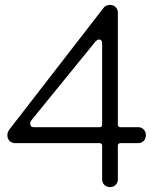

<svg xmlns="http://www.w3.org/2000/svg" viewBox="-20 -762 634 782"><path d="M428 0Q414 0 405 -9Q396 -18 396 -31V-170Q396 -174 393 -176.5Q390 -179 386 -179H41Q28 -179 19 -188Q10 -197 10 -212Q10 -222 17 -233L401 -729Q411 -742 427 -742Q442 -742 451 -733Q460 -724 460 -711V-253Q460 -249 463 -246.5Q466 -244 470 -244H543Q556 -244 565 -235Q574 -226 574 -212Q574 -197 565 -188Q556 -179 543 -179H470Q466 -179 463 -176.5Q460 -174 460 -170V-31Q460 -18 451 -9Q442 0 428 0ZM386 -244Q390 -244 393 -246.5Q396 -249 396 -253V-584Q396 -601 384 -601Q377 -601 369 -593L111 -276Q103 -267 103 -259Q103 -256 105 -250Q107 -244 119 -244Z"/></svg>

Font: Gardens CM
Style: Regular
Weight: 400
Designer: Created by: Aleksander Shevchuk, 2010. Modifed by: Daren Olsen, 2020.
Foundry: High-Logic / FontCreator v.13.0.0 build 2663 (64-bit)
Version: Version 3.003 Ukrainian, initial release